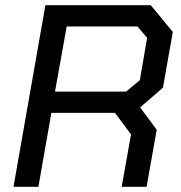

<svg xmlns="http://www.w3.org/2000/svg" viewBox="-20 -720 699 740"><path d="M608 -382 520 -306 584 -220 545 0H449L485 -202L423 -285H178L128 0H32L155 -700H561L646 -597ZM547 -574 510 -618H237L192 -367H466L519 -411Z"/></svg>

Font: Chakra Petch Medium
Style: Italic
Weight: 500
Italic angle: -10°
Designer: Katatrad Aksorn Co.,Ltd.
Foundry: Cadson Demak Co.,Ltd.
Version: Version 1.000; ttfautohint (v1.6)